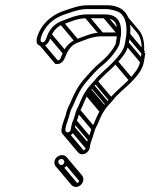

<svg xmlns="http://www.w3.org/2000/svg" viewBox="-20 -662 589 752"><path d="M208.2 -29.5C209 -34.8 214.5 -39.5 220.8 -39.5C227.2 -39.5 232.7 -33 231.7 -26.5C230.7 -20.3 225.3 -15.5 220 -15.5C214.2 -15.5 207.3 -23.9 208.2 -29.5ZM223.1 -54.5C209.6 -54.5 195.5 -44.1 193.2 -29.5C190.8 -14.7 202.7 -0.5 217.6 -0.5C232.1 -0.5 244.5 -12.9 246.7 -26.5C249.1 -41.5 238.2 -54.5 223.1 -54.5ZM242.9 -128.5C257 -128.5 269.8 -140.6 271.9 -154L273 -161C273.9 -167 276.7 -178.1 279.6 -185.2C284.6 -197.2 289 -214.8 293.1 -226.8C305.3 -248 313.5 -275.9 325.2 -293.6L334.3 -307.5C337.5 -311.8 341.2 -316.4 345.9 -321.5L360.7 -337.8C383.1 -365.5 412.8 -387.7 438.7 -415.4C454.5 -432.2 479.3 -459.4 484.4 -492L489.9 -526.3L489.9 -526.5C495.7 -593.4 472.1 -641.5 397.6 -641.5H323.6C289.2 -641.5 259.3 -629.3 231.7 -620.1C196.5 -608.4 166.5 -587.5 145.9 -558.6C136 -544.8 104.6 -489.8 138.8 -482.2C161.6 -477.1 172 -498.7 176.9 -511.8C185.7 -535.6 200.7 -557.1 223.1 -565C252.9 -575.5 282.5 -590.5 317.5 -590.5L389.5 -590.5C433.1 -590.5 440.9 -566.5 438.8 -525.6L433.4 -492C433.2 -490.6 432.4 -488.4 431 -485.9L423 -472.2C409.4 -451.5 393.2 -434.1 374.1 -418.5C348.7 -397.6 329.4 -375 308.6 -351.4C284.7 -324.3 269.1 -292.9 254.4 -256.8C250.2 -246.5 243.1 -235.9 239.6 -221.4L239.5 -221C236.6 -202.8 225.6 -184 222 -161L220.9 -154C218.7 -140.1 229.1 -128.5 242.9 -128.5ZM391.9 -605.5 319.9 -605.5C280.9 -605.5 248.3 -589.4 220.2 -579.1C195.2 -569.9 176.9 -549.4 167.4 -528.1C160.8 -513.1 158.4 -493.7 144.3 -496.8C129.8 -500 148 -537.5 157.9 -551.4C176.3 -577.1 202.5 -595.5 234.5 -605.9C261 -614.6 289.7 -626.5 321.2 -626.5H395.2C409.9 -626.5 429.8 -621.2 440.3 -616.9C470.4 -604.6 478.2 -567.6 474.8 -525.8L469.4 -492C465.2 -465 444.9 -443.1 428.1 -424.4C403.9 -397.3 373.4 -376.2 349.6 -346.2L335.4 -330.5C330.2 -324.9 326.1 -319.5 322.2 -314.5L312.9 -300.4C298.5 -278.5 291.2 -251.1 279.4 -231.2C274.4 -217.3 270.9 -199.5 265.9 -189.4C262.7 -182.8 259.3 -169.3 258 -161L256.9 -154C256 -148.4 250.4 -143.5 245.2 -143.5C240 -143.5 235.1 -148.7 235.9 -154L237 -161C240 -179.9 249.9 -199.1 254.4 -220.7C257 -232.9 263.3 -240.7 268.4 -253.2C282.9 -288.7 297.6 -317.9 319.3 -342.6C340.4 -366.6 358.7 -388.7 382.5 -407.4C402.8 -423.2 420.3 -443.8 435.6 -465.8L444 -480.1C446.4 -484.2 447.8 -488 448.4 -492L453.9 -526.4C457.1 -572.2 442.9 -605.5 391.9 -605.5ZM237.9 -130.7 297.4 -60 309.7 -70.6 250.2 -141.3ZM258.2 -148.7 317.8 -78 330 -88.6 270.5 -159.3ZM259.3 -155.7 318.9 -85 331.2 -95.6 271.6 -166.3ZM266.5 -181.7 326 -111 338.3 -121.6 278.8 -192.3ZM280.1 -223.7 339.6 -153 351.9 -163.6 292.4 -234.3ZM312.9 -291.7 372.4 -221 384.7 -231.6 325.2 -302.3ZM322.1 -305.7 381.6 -235 393.9 -245.6 334.4 -316.3ZM334.5 -320.7 394 -250 406.3 -260.6 346.8 -331.3ZM349 -336.7 408.5 -266 420.8 -276.6 361.3 -347.3ZM427.4 -414.7 486.9 -344 499.2 -354.6 439.7 -425.3ZM470.8 -486.7 530.3 -416 542.6 -426.6 483.1 -497.3ZM476.2 -520.7 535.7 -450 548 -460.6 488.5 -531.3ZM168.2 -520.7 227.7 -450 240 -460.6 180.4 -531.3ZM215.4 -566.7 275 -496 287.2 -506.6 227.7 -577.3ZM312.6 -592.7 372.1 -522 384.4 -532.6 324.8 -603.3ZM384.6 -592.7 440.4 -526.3 452.7 -536.9 396.9 -603.3ZM212.6 -2.7 272.1 68 284.4 57.4 224.9 -13.3ZM233.1 -21.2 292.6 49.5 304.9 38.9 245.3 -31.8ZM229.1 -35.5 288.6 35.2C290.8 37.8 291.7 41.1 291.2 44.2C290.2 50.5 284.8 55.2 279.5 55.2C277 55.2 273.5 53.6 270.9 50.5L211.4 -20.2L199.2 -9.6L258.7 61.2C262.9 66.2 269.2 70.2 277.1 70.2C291.7 70.2 304.1 57.8 306.2 44.2C307.4 36.5 305.1 29.6 300.9 24.6L241.4 -46.1ZM447.6 -534.8 379.4 -534.8C340.4 -534.8 307.8 -518.7 279.7 -508.4C254.7 -499.2 236.4 -478.7 226.9 -457.3C217.9 -438 217.1 -424.7 205.8 -425.8L147.7 -494.8L135.4 -484.2L196.2 -411.9C220.4 -406.7 230.8 -426.1 236.4 -441.1C245.4 -465.1 260.1 -486.2 282.6 -494.3C312.4 -505 340.8 -519.5 376.5 -519.8L445.2 -519.8ZM458.1 -603.5 517.6 -532.8C532.1 -515.7 536.9 -486.9 534.3 -455L528.9 -421.3C524.6 -394.3 504.4 -372.4 487.6 -353.7C463.4 -326.6 432.9 -305.5 409.1 -275.5L394.9 -259.8C385.7 -249.7 379.8 -240.9 372.4 -229.6C358 -207.8 350.7 -180.4 338.9 -160.5C333.9 -146.6 330.4 -128.8 325.4 -118.7C322.2 -112.1 318.8 -98.6 317.5 -90.3L316.4 -83.3C315.5 -77.7 309.9 -72.8 304.7 -72.8C302.1 -72.8 299.3 -74.1 297.5 -76.3L238 -147L225.7 -136.4L285.2 -65.7C289.2 -61 295.2 -57.8 302.4 -57.8C316.5 -57.8 329.3 -69.9 331.4 -83.3L332.5 -90.3C333.5 -96.3 336.2 -107.4 339.2 -114.5C344.1 -126.5 348.5 -144.1 352.6 -156.1C364.8 -177.3 373 -205.2 384.7 -222.9L393.8 -236.8C397 -241.1 400.8 -245.6 405.4 -250.8L420.2 -267C440.4 -295.3 473.2 -317.8 498.4 -344.9C514.6 -362.3 538.6 -387.6 543.9 -421.3C543.9 -421.3 549.4 -455.6 549.4 -455.6C549.4 -455.6 549.4 -455.8 543.9 -455.8C546.9 -490.2 542.1 -522.5 524.5 -543.4L464.9 -614.1Z"/></svg>

Font: CiSf OpenHand
Style: GlsObl
Weight: 400
Foundry: Cannot Into Space Fonts
Version: Version 0.7892